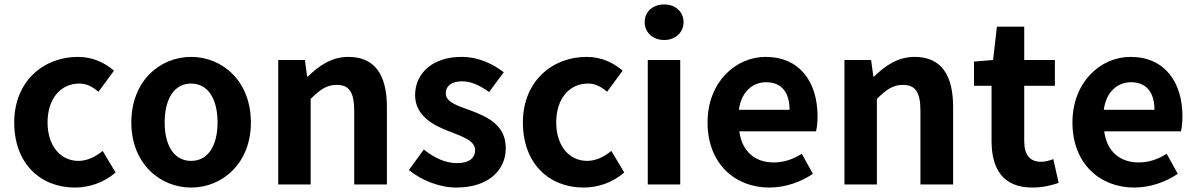

<svg xmlns="http://www.w3.org/2000/svg" viewBox="-20 -830 5383 864"><path d="M317 14C379 14 447 -7 500 -54L442 -151C411 -125 373 -106 333 -106C252 -106 194 -174 194 -279C194 -385 252 -454 337 -454C369 -454 395 -441 423 -417L493 -512C452 -547 399 -574 330 -574C178 -574 44 -466 44 -279C44 -94 162 14 317 14Z M840 14C980 14 1109 -94 1109 -279C1109 -466 980 -574 840 -574C700 -574 571 -466 571 -279C571 -94 700 14 840 14ZM840 -106C764 -106 721 -174 721 -279C721 -385 764 -454 840 -454C916 -454 959 -385 959 -279C959 -174 916 -106 840 -106Z M1232 0H1378V-385C1420 -426 1449 -448 1495 -448C1550 -448 1574 -417 1574 -331V0H1721V-349C1721 -490 1669 -574 1548 -574C1472 -574 1415 -534 1366 -486H1362L1352 -560H1232Z M2033 14C2179 14 2256 -65 2256 -163C2256 -267 2174 -304 2100 -332C2041 -354 1986 -369 1986 -410C1986 -442 2010 -464 2060 -464C2102 -464 2141 -444 2181 -416L2247 -505C2200 -540 2138 -574 2056 -574C1930 -574 1848 -503 1848 -402C1848 -309 1930 -266 2001 -239C2060 -216 2118 -197 2118 -155C2118 -120 2093 -96 2037 -96C1985 -96 1937 -118 1887 -157L1820 -65C1875 -19 1958 14 2033 14Z M2606 14C2668 14 2736 -7 2789 -54L2731 -151C2700 -125 2662 -106 2622 -106C2541 -106 2483 -174 2483 -279C2483 -385 2541 -454 2626 -454C2658 -454 2684 -441 2712 -417L2782 -512C2741 -547 2688 -574 2619 -574C2467 -574 2333 -466 2333 -279C2333 -94 2451 14 2606 14Z M2895 0H3041V-560H2895ZM2969 -650C3019 -650 3056 -684 3056 -730C3056 -778 3019 -810 2969 -810C2918 -810 2881 -778 2881 -730C2881 -684 2918 -650 2969 -650Z M3442 14C3512 14 3583 -10 3638 -48L3588 -138C3548 -113 3508 -99 3462 -99C3379 -99 3319 -147 3307 -239H3652C3656 -252 3659 -279 3659 -306C3659 -461 3579 -574 3425 -574C3291 -574 3164 -461 3164 -279C3164 -95 3286 14 3442 14ZM3305 -336C3316 -418 3368 -460 3427 -460C3499 -460 3533 -412 3533 -336Z M3780 0H3926V-385C3968 -426 3997 -448 4043 -448C4098 -448 4122 -417 4122 -331V0H4269V-349C4269 -490 4217 -574 4096 -574C4020 -574 3963 -534 3914 -486H3910L3900 -560H3780Z M4626 14C4675 14 4714 3 4744 -7L4720 -114C4705 -108 4683 -102 4665 -102C4615 -102 4589 -132 4589 -196V-444H4727V-560H4589V-710H4466L4449 -560L4363 -553V-444H4442V-196C4442 -70 4493 14 4626 14Z M5084 14C5154 14 5225 -10 5280 -48L5230 -138C5190 -113 5150 -99 5104 -99C5021 -99 4961 -147 4949 -239H5294C5298 -252 5301 -279 5301 -306C5301 -461 5221 -574 5067 -574C4933 -574 4806 -461 4806 -279C4806 -95 4928 14 5084 14ZM4947 -336C4958 -418 5010 -460 5069 -460C5141 -460 5175 -412 5175 -336Z"/></svg>

Font: Noto Sans CJK JP Bold
Style: Regular
Weight: 700
Designer: Ryoko NISHIZUKA (kana & ideographs); Paul D. Hunt (Latin, Greek & Cyrillic); Wenlong ZHANG (bopomofo); Sandoll Communica
Foundry: Adobe Systems Incorporated
Version: Version 1.004;PS 1.004;hotconv 1.0.82;makeotf.lib2.5.63406